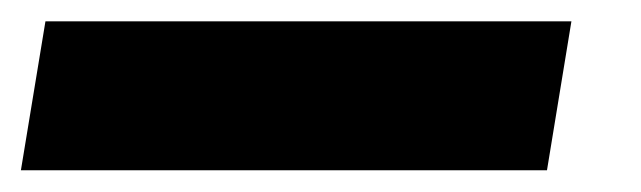

<svg xmlns="http://www.w3.org/2000/svg" viewBox="-87 -20 601 180"><path d="M448.7 0 425.8 139.6H-67.4L-44.4 0Z"/></svg>

Font: Inter 20pt Black
Style: Italic
Weight: 900
Italic angle: -9.3988°
Version: Version 4.001;git-66647c0bb